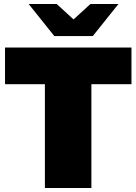

<svg xmlns="http://www.w3.org/2000/svg" viewBox="-20 -938 681 958"><path d="M5 -701V-518H204V0H436V-518H636V-701ZM571 -918H431L347 -841L263 -918H123L251 -758H443Z"/></svg>

Font: Montserrat Custom Black
Style: Regular
Weight: 900
Designer: Julieta Ulanovsky
Foundry: Julieta Ulanovsky
Version: Version 7.200